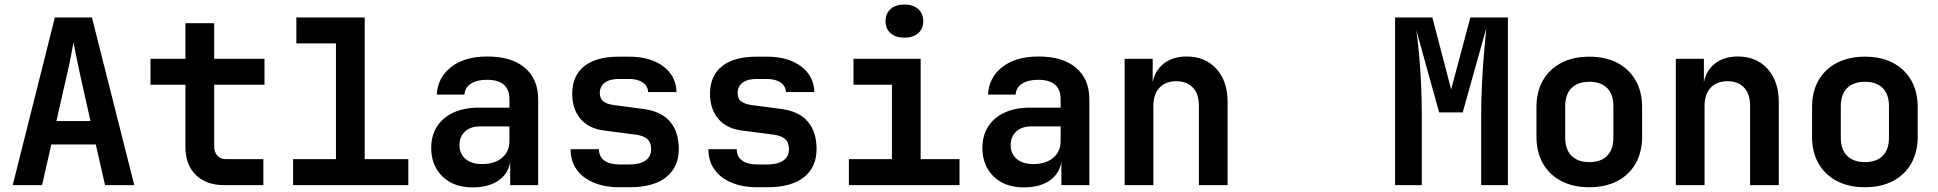

<svg xmlns="http://www.w3.org/2000/svg" viewBox="-20 -806 8440 836"><path d="M35.4 0 218.9 -730H380.3L564.6 0H437.4L397 -177H203.5L163.1 0ZM225.6 -278.8H373.9L330.1 -475.1Q319.4 -523.9 311.3 -563.7Q303.2 -603.5 300 -621.1Q296.8 -603.5 289.3 -564Q281.8 -524.5 270.4 -476.1Z M955 0Q877.6 0 832.5 -44.5Q787.4 -88.9 787.4 -165.5V-437H635.3V-550H787.4V-705H912.6V-550H1131.7V-437H912.6V-168.4Q912.6 -143.9 926.1 -128.5Q939.7 -113 963.8 -113H1126.7V0Z M1256.2 0V-113H1442.8V-617H1270.4V-730H1567.9V-113H1757.9V0Z M2038.5 10Q1955.3 10 1906.5 -37.5Q1857.6 -85 1857.6 -162Q1857.6 -215.9 1882.7 -255.1Q1907.7 -294.3 1954.3 -315.8Q2000.9 -337.3 2064.4 -337.3H2198.1V-375.6Q2198.1 -416.1 2173.5 -437.4Q2148.9 -458.6 2101 -458.6Q2057.2 -458.6 2030.7 -441.9Q2004.3 -425.3 2002.3 -394.2H1881.9Q1885.7 -468.6 1944.4 -514.3Q2003.1 -560 2102.2 -560Q2207.4 -560 2265.3 -510.8Q2323.2 -461.7 2323.2 -373.3V0H2201.4V-105.3H2181.2L2202.8 -122.9Q2202.8 -82.3 2182.8 -52.5Q2162.8 -22.6 2126.1 -6.3Q2089.4 10 2038.5 10ZM2078.7 -91.7Q2133.6 -91.7 2165.8 -118.8Q2198.1 -145.8 2198.1 -190.9V-255.6H2070.3Q2028.6 -255.6 2004.6 -233.2Q1980.6 -210.8 1980.6 -174.4Q1980.6 -137.1 2006.5 -114.4Q2032.3 -91.7 2078.7 -91.7Z M2677.4 9.2Q2612.3 9.2 2564.4 -11.1Q2516.5 -31.3 2490.5 -68.3Q2464.5 -105.3 2464.5 -156.3H2587.9Q2587.9 -124.1 2611.4 -107Q2634.9 -89.9 2677.4 -89.9H2721.4Q2766.1 -89.9 2790.7 -107.2Q2815.3 -124.5 2815.3 -156.3Q2815.3 -185.9 2798.1 -200.9Q2781 -216 2745.6 -220L2608.8 -237.9Q2542.9 -246.4 2507.2 -289Q2471.5 -331.6 2471.5 -397.6Q2471.5 -476 2523.7 -517.6Q2575.8 -559.2 2673.9 -559.2H2719.7Q2811.9 -559.2 2868 -517Q2924.1 -474.9 2925.7 -405.1H2802Q2801.1 -431.1 2779.1 -446.6Q2757.1 -462.1 2719.7 -462.1H2673.9Q2634.3 -462.1 2613 -445.8Q2591.7 -429.5 2591.7 -401.1Q2591.7 -376 2607.5 -364.3Q2623.4 -352.5 2652.9 -348.5L2782 -331.5Q2858.5 -321.5 2897 -276.9Q2935.5 -232.4 2935.5 -157.5Q2935.5 -78.2 2880.6 -34.5Q2825.7 9.2 2721.4 9.2Z M3277.4 9.2Q3212.3 9.2 3164.4 -11.1Q3116.5 -31.3 3090.5 -68.3Q3064.5 -105.3 3064.5 -156.3H3187.9Q3187.9 -124.1 3211.4 -107Q3234.9 -89.9 3277.4 -89.9H3321.4Q3366.1 -89.9 3390.7 -107.2Q3415.3 -124.5 3415.3 -156.3Q3415.3 -185.9 3398.1 -200.9Q3381 -216 3345.6 -220L3208.8 -237.9Q3142.9 -246.4 3107.2 -289Q3071.5 -331.6 3071.5 -397.6Q3071.5 -476 3123.7 -517.6Q3175.8 -559.2 3273.9 -559.2H3319.7Q3411.9 -559.2 3468 -517Q3524.1 -474.9 3525.7 -405.1H3402Q3401.1 -431.1 3379.1 -446.6Q3357.1 -462.1 3319.7 -462.1H3273.9Q3234.3 -462.1 3213 -445.8Q3191.7 -429.5 3191.7 -401.1Q3191.7 -376 3207.5 -364.3Q3223.4 -352.5 3252.9 -348.5L3382 -331.5Q3458.5 -321.5 3497 -276.9Q3535.5 -232.4 3535.5 -157.5Q3535.5 -78.2 3480.6 -34.5Q3425.7 9.2 3321.4 9.2Z M3676.2 0V-113H3863.6V-437H3696.2V-550H3988.7V-113H4157.9V0ZM3917.9 -642Q3880.2 -642 3858 -661.3Q3835.8 -680.7 3835.8 -713.8Q3835.8 -747.3 3858 -766.8Q3880.2 -786.4 3917.9 -786.4Q3955.6 -786.4 3977.8 -766.8Q4000 -747.3 4000 -713.8Q4000 -680.7 3977.8 -661.3Q3955.6 -642 3917.9 -642Z M4438.5 10Q4355.3 10 4306.5 -37.5Q4257.6 -85 4257.6 -162Q4257.6 -215.9 4282.7 -255.1Q4307.7 -294.3 4354.3 -315.8Q4400.9 -337.3 4464.4 -337.3H4598.1V-375.6Q4598.1 -416.1 4573.5 -437.4Q4548.9 -458.6 4501 -458.6Q4457.2 -458.6 4430.7 -441.9Q4404.3 -425.3 4402.3 -394.2H4281.9Q4285.7 -468.6 4344.4 -514.3Q4403.1 -560 4502.2 -560Q4607.4 -560 4665.3 -510.8Q4723.2 -461.7 4723.2 -373.3V0H4601.4V-105.3H4581.2L4602.8 -122.9Q4602.8 -82.3 4582.8 -52.5Q4562.8 -22.6 4526.1 -6.3Q4489.4 10 4438.5 10ZM4478.7 -91.7Q4533.6 -91.7 4565.8 -118.8Q4598.1 -145.8 4598.1 -190.9V-255.6H4470.3Q4428.6 -255.6 4404.6 -233.2Q4380.6 -210.8 4380.6 -174.4Q4380.6 -137.1 4406.5 -114.4Q4432.3 -91.7 4478.7 -91.7Z M4876.8 0V-550H4999V-445H5032.6L4996 -415.8Q4996.6 -482 5037.7 -521Q5078.7 -560 5146.6 -560Q5227.8 -560 5276.5 -506.1Q5325.2 -452.1 5325.2 -361.2V0H5200.1V-345.8Q5200.1 -397.1 5173.9 -424.8Q5147.6 -452.4 5101.8 -452.4Q5055.2 -452.4 5028.5 -424.1Q5001.9 -395.9 5001.9 -344.1V0Z M6054.4 0V-730H6216.7L6298.6 -416.3L6382.1 -730H6545.6V0H6429.3V-307Q6429.3 -370 6432.6 -437.3Q6435.8 -504.6 6441.1 -568.4Q6446.5 -632.3 6451.7 -683.7L6348.9 -316.6H6246.3L6146.8 -674.7Q6153.3 -629.2 6158.7 -570.9Q6164 -512.5 6167.4 -446Q6170.7 -379.4 6170.7 -307V0Z M6900 9.2Q6829.9 9.2 6778.2 -17.7Q6726.5 -44.6 6698.2 -94.1Q6670 -143.6 6670 -210.8V-339.2Q6670 -406.8 6698.2 -456.1Q6726.5 -505.4 6778.2 -532.3Q6829.9 -559.2 6900 -559.2Q6971.1 -559.2 7022.3 -532.3Q7073.5 -505.4 7101.8 -456.1Q7130 -406.8 7130 -339.2V-210.8Q7130 -143.6 7101.8 -94.1Q7073.5 -44.6 7022.1 -17.7Q6970.7 9.2 6900 9.2ZM6900 -100.1Q6950.2 -100.1 6977.6 -127.5Q7004.9 -155 7004.9 -206.7V-343.3Q7004.9 -395.6 6977.6 -422.8Q6950.2 -449.9 6900 -449.9Q6850.8 -449.9 6822.9 -422.8Q6795.1 -395.6 6795.1 -343.3V-206.7Q6795.1 -155 6822.9 -127.5Q6850.8 -100.1 6900 -100.1Z M7276.8 0V-550H7399V-445H7432.6L7396 -415.8Q7396.6 -482 7437.7 -521Q7478.7 -560 7546.6 -560Q7627.8 -560 7676.5 -506.1Q7725.2 -452.1 7725.2 -361.2V0H7600.1V-345.8Q7600.1 -397.1 7573.9 -424.8Q7547.6 -452.4 7501.8 -452.4Q7455.2 -452.4 7428.5 -424.1Q7401.9 -395.9 7401.9 -344.1V0Z M8100 9.2Q8029.9 9.2 7978.2 -17.7Q7926.5 -44.6 7898.2 -94.1Q7870 -143.6 7870 -210.8V-339.2Q7870 -406.8 7898.2 -456.1Q7926.5 -505.4 7978.2 -532.3Q8029.9 -559.2 8100 -559.2Q8171.1 -559.2 8222.3 -532.3Q8273.5 -505.4 8301.8 -456.1Q8330 -406.8 8330 -339.2V-210.8Q8330 -143.6 8301.8 -94.1Q8273.5 -44.6 8222.1 -17.7Q8170.7 9.2 8100 9.2ZM8100 -100.1Q8150.2 -100.1 8177.6 -127.5Q8204.9 -155 8204.9 -206.7V-343.3Q8204.9 -395.6 8177.6 -422.8Q8150.2 -449.9 8100 -449.9Q8050.8 -449.9 8022.9 -422.8Q7995.1 -395.6 7995.1 -343.3V-206.7Q7995.1 -155 8022.9 -127.5Q8050.8 -100.1 8100 -100.1Z"/></svg>

Font: Atlassian Mono
Style: Regular
Weight: 400
Monospace: yes
Designer: Philipp Nurullin, Konstantin Bulenkov
Foundry: Modifications by Atlassian Pty Ltd, manufactured by JetBrains
Version: Version 2.304